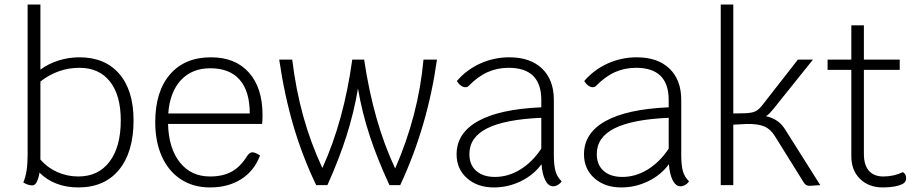

<svg xmlns="http://www.w3.org/2000/svg" viewBox="-20 -811 4007 841"><path d="M565 -284Q565 -145 501.5 -67.5Q438 10 323 10Q270 10 226.5 -7Q183 -24 153 -55Q149 -29 141 -14Q133 1 122 1Q102 1 82 -12Q101 -54 101 -132V-791H157V-506Q192 -532 236.5 -546Q281 -560 328 -560Q440 -560 502.5 -487.5Q565 -415 565 -284ZM509 -284Q509 -394 461.5 -454Q414 -514 328 -514Q234 -514 157 -454V-112Q187 -77 230.5 -57.5Q274 -38 323 -38Q411 -38 460 -103Q509 -168 509 -284Z M1128 -268H716Q719 -161 768 -99.5Q817 -38 900 -38Q956 -38 994.5 -59Q1033 -80 1062 -127Q1073 -144 1086 -144Q1097 -144 1119 -130Q1094 -63 1037 -26.5Q980 10 900 10Q827 10 773 -25Q719 -60 689.5 -124.5Q660 -189 660 -276Q660 -410 724.5 -485Q789 -560 904 -560Q1011 -560 1070.5 -493Q1130 -426 1130 -307Q1130 -286 1128 -268ZM1074 -314Q1074 -411 1030 -461.5Q986 -512 901 -512Q821 -512 772.5 -460Q724 -408 717 -314Z M1894 -550Q1853 -257 1733 0H1686Q1633 -114 1599.5 -216Q1566 -318 1548 -423Q1530 -317 1497.5 -215Q1465 -113 1414 0H1365Q1305 -125 1265.5 -259Q1226 -393 1203 -550H1260Q1276 -419 1308 -303Q1340 -187 1392 -75Q1486 -281 1523 -550H1575Q1616 -274 1711 -73Q1813 -307 1835 -550Z M2440 -17Q2435 -8 2424 -1.5Q2413 5 2403 5Q2382 5 2368.5 -21.5Q2355 -48 2352 -92Q2318 -45 2262 -17.5Q2206 10 2143 10Q2071 10 2025.5 -30.5Q1980 -71 1980 -135Q1980 -228 2074 -280.5Q2168 -333 2351 -341V-373Q2351 -514 2208 -514Q2158 -514 2115.5 -495Q2073 -476 2032 -434Q2027 -429 2018 -429Q2009 -429 1999 -436Q1989 -443 1981 -456Q2024 -506 2084 -533Q2144 -560 2211 -560Q2303 -560 2354.5 -510.5Q2406 -461 2406 -373V-132Q2406 -86 2413.5 -60.5Q2421 -35 2440 -17ZM2351 -160V-295Q2192 -288 2114 -249Q2036 -210 2036 -136Q2036 -89 2066 -62.5Q2096 -36 2148 -36Q2206 -36 2259 -68.5Q2312 -101 2351 -160Z M2998 -17Q2993 -8 2982 -1.5Q2971 5 2961 5Q2940 5 2926.5 -21.5Q2913 -48 2910 -92Q2876 -45 2820 -17.5Q2764 10 2701 10Q2629 10 2583.5 -30.5Q2538 -71 2538 -135Q2538 -228 2632 -280.5Q2726 -333 2909 -341V-373Q2909 -514 2766 -514Q2716 -514 2673.5 -495Q2631 -476 2590 -434Q2585 -429 2576 -429Q2567 -429 2557 -436Q2547 -443 2539 -456Q2582 -506 2642 -533Q2702 -560 2769 -560Q2861 -560 2912.5 -510.5Q2964 -461 2964 -373V-132Q2964 -86 2971.5 -60.5Q2979 -35 2998 -17ZM2909 -160V-295Q2750 -288 2672 -249Q2594 -210 2594 -136Q2594 -89 2624 -62.5Q2654 -36 2706 -36Q2764 -36 2817 -68.5Q2870 -101 2909 -160Z M3573 0Q3563 0 3548.5 1.5Q3534 3 3526 3Q3510 3 3501 -11L3374 -215Q3355 -246 3327 -257.5Q3299 -269 3251 -268L3192 -265V0H3137V-791H3192V-314L3244 -315Q3273 -316 3289 -323.5Q3305 -331 3322 -354L3475 -550H3541L3367 -333Q3360 -325 3352 -316Q3344 -307 3335 -302Q3391 -290 3419 -244Z M3949 -31Q3949 -14 3935 -6Q3904 10 3847 10Q3785 10 3747 -27.5Q3709 -65 3709 -126V-505H3605V-550H3709V-700H3764V-550H3921V-505H3764V-137Q3764 -88 3786 -63Q3808 -38 3849 -38Q3895 -38 3935 -57Q3949 -49 3949 -31Z"/></svg>

Font: Krub Light
Style: Regular
Weight: 300
Designer: Ekaluck Peanpanawate
Foundry: Cadson Demak Co.,Ltd.
Version: Version 1.000; ttfautohint (v1.6)